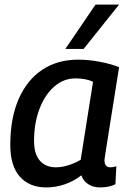

<svg xmlns="http://www.w3.org/2000/svg" viewBox="-20 -810 564 840"><path d="M418 10Q389 10 367 -3.5Q345 -17 336 -43Q304 -18 264.5 -4Q225 10 182 10Q109 10 67 -37Q25 -84 25 -176Q25 -293 61.5 -376.5Q98 -460 164.5 -504.5Q231 -549 322 -549Q369 -549 418 -539.5Q467 -530 501 -516Q482 -396 469.5 -318Q457 -240 450 -195.5Q443 -151 440 -132Q437 -113 437 -110Q437 -78 463 -78Q477 -78 489 -83L485 -4Q458 10 418 10ZM333 -111 387 -452Q371 -460 351.5 -463.5Q332 -467 310 -467Q258 -467 217 -431Q176 -395 152.5 -333Q129 -271 129 -193Q129 -136 154.5 -107Q180 -78 224 -78Q251 -78 280.5 -87.5Q310 -97 333 -111ZM266 -596 398 -790H501L346 -596Z"/></svg>

Font: Georama Medium
Style: Italic
Weight: 500
Italic angle: -9°
Designer: Jean-Baptiste Levee
Foundry: Production Type
Version: Version 1.000